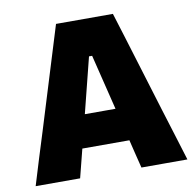

<svg xmlns="http://www.w3.org/2000/svg" viewBox="-79 -794 893 876"><g transform="rotate(-10 367.0 -356.5)"><path d="M16.5 0Q34 -57 53.5 -121Q73 -184.5 91 -241L166.5 -486Q187 -552.5 203.5 -606Q219.5 -659 236.5 -713H500Q517.5 -656.5 534 -603.5Q550 -550.5 570 -486L645 -241Q663.5 -181.5 682.8 -119.2Q702 -57 719.5 0H506.5Q498.5 -32 490.2 -65.5Q482 -99 474 -132H256Q247.5 -98.5 239 -65Q230.5 -31.5 222.5 0ZM359 -541 294.5 -284.5H436.5L373.5 -541Z"/></g></svg>

Font: Heraclito ExtraBold
Style: Regular
Weight: 800
Designer: Kostas Bartsokas (font) & Cristiano Sobral (main changes)
Foundry: Kostas Bartsokas (font) & Cristiano Sobral (main changes)
Version: Version 1.00;July 8, 2020;FontCreator 13.0.0.2655 64-bit